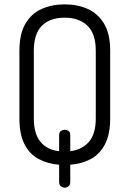

<svg xmlns="http://www.w3.org/2000/svg" viewBox="-20 -751 593 880"><path d="M277 109Q267 109 259 102.5Q251 96 251 83V4Q199 0 157.5 -22Q116 -44 92.5 -89.5Q69 -135 69 -208V-518Q69 -596 96.5 -642.5Q124 -689 171 -710Q218 -731 276 -731Q335 -731 382 -710Q429 -689 457 -642.5Q485 -596 485 -518V-208Q485 -135 461 -89.5Q437 -44 396 -22Q355 0 302 4V83Q302 96 294.5 102.5Q287 109 277 109ZM251 -58V-132Q251 -145 259 -150.5Q267 -156 277 -156Q287 -156 294.5 -150.5Q302 -145 302 -132V-58Q357 -65 388 -101.5Q419 -138 419 -208V-518Q419 -596 381 -633Q343 -670 276 -670Q209 -670 172 -633Q135 -596 135 -518V-208Q135 -138 165.5 -101Q196 -64 251 -58Z"/></svg>

Font: Dosis ExtraLight
Style: Regular
Weight: 400
Version: Version 3.001; ttfautohint (v1.8.2)